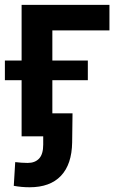

<svg xmlns="http://www.w3.org/2000/svg" viewBox="-24 -561 489 790"><path d="M426.3 -541V-436H191.4V0H64.9V-541ZM-3.9 -231V-312H337.4V-231ZM98.1 209.5Q81.1 209.5 64.7 208Q48.3 206.5 32.7 203.6L38.6 106Q50.3 107.4 64.2 108.4Q78.1 109.4 89.8 109.4Q120.1 109.4 137 91.3Q153.8 73.2 153.8 34.2V0H107.9V-94.7H274.4L272.9 24.9Q271.5 115.2 226.8 162.4Q182.1 209.5 98.1 209.5Z"/></svg>

Font: Inter 17pt SemiBold
Style: Regular
Weight: 600
Version: Version 4.001;git-66647c0bb